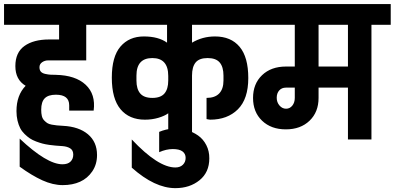

<svg xmlns="http://www.w3.org/2000/svg" viewBox="-32 -701 1984 965"><path d="M210.7 -397.5Q192.9 -397.5 179.6 -388.1Q166.4 -378.8 166.4 -363.4Q166.4 -348 174 -340.1Q181.6 -332.3 196.4 -329.3Q211.1 -326.2 221.3 -325.6Q231.5 -324.9 248 -324.9Q347.5 -322.8 398.6 -275Q449.6 -227.2 438.7 -145.1H315.8V-171.6Q315.8 -225 248.9 -225Q210.7 -225 192.9 -207Q175.1 -189 175.1 -149.4Q175.1 -131.2 178.3 -117.9Q181.6 -104.7 189.6 -96.2Q197.7 -87.7 205.5 -82.5Q213.3 -77.3 228.3 -74.5Q243.3 -71.7 253.9 -70.8Q264.6 -69.9 284.5 -68.6Q364 -64.7 409.9 -26.3Q455.7 12.2 455.7 78.2Q455.7 125.1 431.8 160.3Q407.9 195.5 370.3 212.4Q332.8 229.4 283.4 229.4Q234.1 229.4 180.9 205.3Q127.7 181.1 66.9 136.8V-4.3Q203.7 124.7 281.9 124.7Q308.9 124.7 322.5 111.2Q336.2 97.7 336.2 76Q336.2 54.3 321 44.7Q305.8 35.2 282.4 33.4L247.2 30.8Q235.4 30 215.5 27.2Q195.5 24.3 181.6 20.6Q167.7 16.9 149.2 10Q130.8 3 117.9 -5.6Q105.1 -14.3 91.4 -27.6Q77.8 -40.8 69.5 -56.9Q61.3 -73 56 -94.9Q50.8 -116.9 50.8 -142.5Q50.8 -222.4 96.9 -269.8Q45.2 -300.2 45.2 -368.8Q45.2 -437.4 91 -470Q136.8 -502.6 214.6 -502.6H265V-576.5H-11.7V-680.7H507V-576.5H401.4V-397.5Z M1048.7 -517.8Q1128.6 -517.8 1172.2 -465.9Q1215.9 -414 1215.9 -308.9Q1215.9 -203.7 1163.6 -151.6Q1111.2 -99.5 1023.9 -99.5Q1020.9 -99.5 1015 -100.8Q1009.1 -102.1 1006.1 -102.5V-208.9Q1048.2 -208.9 1069.7 -231.3Q1091.2 -253.7 1091.2 -296.3V-321Q1091.2 -364.5 1072.3 -386.8Q1053.4 -409.2 1011.5 -409.2Q969.6 -409.2 951.3 -387.1Q933.1 -364.9 933.1 -321V0H813.6V-131.6Q795.4 -118.2 763.7 -108.8Q732 -99.5 696.4 -99.5Q617.7 -99.5 573.8 -152Q530 -204.6 530 -310.6Q530 -416.6 573.6 -467.2Q617.3 -517.8 690.9 -517.8Q764.6 -517.8 807.6 -486.5V-576.5H482.6V-680.7H1251.5V-576.5H933.1V-486.5Q985.2 -517.8 1048.7 -517.8ZM813.6 -319.3Q813.6 -409.2 733.7 -409.2Q653.8 -409.2 653.8 -321V-296.3Q653.8 -253.3 672.9 -231.1Q692 -208.9 733.7 -208.9Q775.4 -208.9 794.5 -231.1Q813.6 -253.3 813.6 -296.3Z M849.3 140.7Q873.2 140.7 887.1 127.1Q901 113.4 901 92.5Q901 71.7 885.1 59.9Q869.2 48.2 836.4 48.2Q803.6 48.2 768 63.9V-38.2Q801 -52.1 836.9 -54.7Q872.7 -57.3 905.1 -47.8Q937.4 -38.2 963.5 -20Q989.6 -1.7 1005 28.5Q1020.4 58.6 1020 95.1Q1020 165.1 970.9 204.8Q921.8 244.6 849.3 244.6Q745.9 244.6 630.3 141.6V0Q762.8 140.7 849.3 140.7Z M1931.8 -576.5H1834.9V0H1716.8V-260.6H1569.1V-208.9Q1569.1 -137.7 1523.9 -94.3Q1478.7 -50.8 1404.6 -50.8Q1330.6 -50.8 1285.2 -94.3Q1239.8 -137.7 1239.8 -208.7Q1239.8 -279.8 1285.2 -323.2Q1330.6 -366.6 1405.3 -366.6H1449.6V-576.5H1228.1V-680.7H1931.8ZM1716.8 -366.6V-576.5H1569.1V-366.6ZM1449.6 -260.6H1405.3Q1384 -260.6 1371.4 -246.5Q1358.8 -232.4 1358.8 -209.6Q1358.8 -186.8 1372.7 -170.7Q1386.6 -154.6 1405.7 -154.6Q1424.8 -154.6 1437.2 -170.1Q1449.6 -185.5 1449.6 -208.9Z"/></svg>

Font: Puralecka Narrow
Style: Bold
Weight: 700
Designer: Hector Gatti, Marcela Romero, Pablo Cosgaya and Nicolas Silva
Version: Version 1.004;PS 001.004;hotconv 1.0.70;makeotf.lib2.5.58329